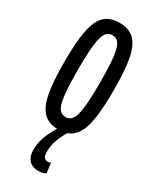

<svg xmlns="http://www.w3.org/2000/svg" viewBox="-198 -598 699 867"><g transform="rotate(30 151.5 -164.5)"><path d="M23.4 -268.1Q23.4 -343.7 29.5 -396.9Q35.7 -450 50.3 -483Q64.9 -516 89.9 -531.1Q114.9 -546.2 152 -546.2Q189.2 -546.2 214.2 -531.1Q239.2 -516 253.8 -483Q268.4 -450 274.5 -396.9Q280.7 -343.7 280.7 -268.1Q280.7 -193.2 274.5 -140Q268.4 -86.8 253.8 -53.8Q239.2 -20.8 214.2 -5.4Q189.2 10 152 10Q114.9 10 89.9 -5.4Q64.9 -20.8 50.3 -53.8Q35.7 -86.8 29.5 -140Q23.4 -193.2 23.4 -268.1ZM94.3 -268.1Q94.3 -181 100.1 -134.9Q105.9 -88.8 118.6 -72Q131.2 -55.1 152 -55.1Q173.2 -55.1 185.7 -72Q198.2 -88.8 204 -134.9Q209.8 -181 209.8 -268.1Q209.8 -356.2 204 -402.1Q198.2 -448 185.7 -464.9Q173.2 -481.7 152 -481.7Q131.2 -481.7 118.6 -464.9Q105.9 -448 100.1 -402.1Q94.3 -356.2 94.3 -268.1ZM165.9 216.9Q146.5 216.9 131.9 209Q117.3 201.2 109 185.1Q100.7 169 100.7 143.3Q100.7 119.2 107.4 94.2Q114.1 69.2 127.5 42.7Q140.9 16.2 160 -11.3L199.8 -3.1Q185.2 20.7 175.7 41.8Q166.2 62.9 162 82.7Q157.8 102.4 157.8 122.4Q157.8 143.5 165.2 151.5Q172.6 159.6 182.6 159.6Q187.6 159.6 191.6 158.6Q195.6 157.6 198.9 155.8L205.6 207.7Q197.1 212.3 188 214.6Q178.9 216.9 165.9 216.9Z"/></g></svg>

Font: Georama ExtraCondensed Thin
Style: Regular
Weight: 100
Width: 2
Designer: Jean-Baptiste Levee
Foundry: Production Type
Version: Version 1.001